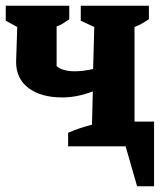

<svg xmlns="http://www.w3.org/2000/svg" viewBox="-33 -509 574 668"><path d="M184 -170Q110 -170 66.5 -202.5Q23 -235 23 -294L27 -415L-13 -437V-489H208V-442Q198 -435 187 -428Q176 -421 164 -417V-279Q185 -261 227 -261Q257 -261 291 -269L295 -415L248 -437V-489H485V-442Q474 -435 462.5 -428Q451 -421 435 -415V-86H503V139H444L404 0H204V-47Q222 -55 244 -62.5Q266 -70 287 -75L290 -191Q235 -170 184 -170Z"/></svg>

Font: Piazzolla
Style: Bold
Weight: 700
Designer: Juan Pablo del Peral
Foundry: Huerta Tipografica
Version: Version 1.330